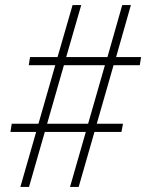

<svg xmlns="http://www.w3.org/2000/svg" viewBox="-20 -734 574 754"><path d="M60 0 122 -216H21L26 -248H131L197 -478H93L98 -510H206L265 -714H299L240 -510H402L460 -714H494L436 -510H534L529 -478H426L360 -248H463L457 -216H351L289 0H255L317 -216H156L94 0ZM165 -248H326L392 -478H231Z"/></svg>

Font: Noto Serif Tamil SemiCondensed ExtraLight
Style: Italic
Weight: 200
Width: 4
Italic angle: -12°
Designer: Indian Type Foundry, Tom Grace, and the Monotype Design Team
Foundry: Monotype Imaging Inc.
Version: Version 2.003; ttfautohint (v1.8.4.7-5d5b)